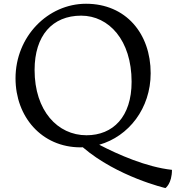

<svg xmlns="http://www.w3.org/2000/svg" viewBox="-20 -756 923 1008"><path d="M61.5 -344.7C61.5 -143.6 198.2 17.6 402.8 17.6C406.7 17.6 410.6 17.6 414.6 17.1C595.7 172.4 848.6 231.4 848.6 231.4C848.6 231.4 882.8 208 882.8 135.7C749 121.1 600.6 55.7 501 3.9C655.8 -40 771 -187 771 -371.6C771 -579.6 641.1 -736.3 431.6 -736.3C231.9 -736.3 61.5 -564.9 61.5 -344.7ZM161.6 -388.7C161.6 -569.3 254.9 -673.8 406.2 -673.8C551.3 -673.8 670.9 -545.4 670.9 -326.7C670.9 -142.6 573.2 -45.9 434.1 -45.9C282.2 -45.9 161.6 -174.8 161.6 -388.7Z"/></svg>

Font: Trykker
Style: Regular
Weight: 400
Designer: Magnus Gaarde
Foundry: Magnus Gaarde
Version: Version 1.001